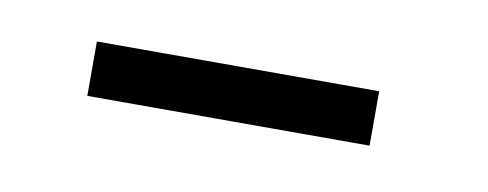

<svg xmlns="http://www.w3.org/2000/svg" viewBox="-24 -738 353 139"><g transform="rotate(10 152.0 -669.0)"><path d="M41 -689H248.5V-649H41Z"/></g></svg>

Font: Anybody Narrow Medium
Style: Regular
Weight: 500
Width: 3
Designer: Tyler Finck
Foundry: Etcetera Type Company
Version: Version 1.000; ttfautohint (v1.8)